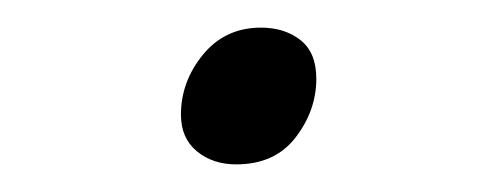

<svg xmlns="http://www.w3.org/2000/svg" viewBox="-20 -340 353 139"><path d="M151 -221Q134 -221 122.5 -230.5Q111 -240 111 -257Q111 -281 127 -300.5Q143 -320 169 -320Q186 -320 197.5 -311Q209 -302 209 -283Q209 -260 194 -240.5Q179 -221 151 -221Z"/></svg>

Font: Playwrite US Trad ExtraLight
Style: Regular
Weight: 250
Designer: Veronika Burian, José Scaglione
Foundry: TypeTogether
Version: Version 1.003